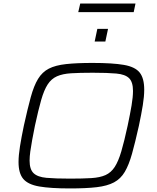

<svg xmlns="http://www.w3.org/2000/svg" viewBox="-20 -1049 882 1077"><path d="M373 8Q263 8 200 -3Q137 -14 110.5 -45.5Q84 -77 84 -140Q84 -177 92 -227.5Q100 -278 114 -345Q135 -440 152.5 -504Q170 -568 193.5 -606.5Q217 -645 254 -664Q291 -683 350.5 -689.5Q410 -696 499 -696Q612 -696 675 -685Q738 -674 763.5 -642Q789 -610 789 -546Q789 -508 781 -458.5Q773 -409 759 -343Q738 -249 720.5 -186.5Q703 -124 680 -85Q657 -46 619.5 -26Q582 -6 522.5 1Q463 8 373 8ZM373 -47Q444 -47 492.5 -50Q541 -53 572 -67Q603 -81 623.5 -112.5Q644 -144 660.5 -200Q677 -256 696 -344Q710 -410 718 -457.5Q726 -505 726 -539Q726 -589 704 -610.5Q682 -632 632.5 -636.5Q583 -641 500 -641Q427 -641 379 -638Q331 -635 299.5 -621Q268 -607 247.5 -575.5Q227 -544 211 -488Q195 -432 176 -344Q167 -300 160.5 -264Q154 -228 150 -199.5Q146 -171 146 -148Q146 -99 168.5 -77.5Q191 -56 240.5 -51.5Q290 -47 373 -47ZM511 -816 526 -887H586L571 -816ZM419 -981 430 -1029H740L730 -981Z"/></svg>

Font: Saira Expanded Light
Style: Italic
Weight: 300
Width: 7
Italic angle: -12°
Designer: Hector Gatti with collaboration of the Omnibus-Type team
Foundry: Omnibus-Type
Version: Version 1.101